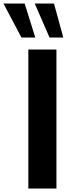

<svg xmlns="http://www.w3.org/2000/svg" viewBox="-102 -1098 411 1118"><path d="M186.5 -879.4 100.1 -1077.6H212.4L266.6 -879.4ZM22.9 -879.4 -82 -1077.6H41.5L103.5 -879.4ZM63 0V-809.6H226.6V0Z"/></svg>

Font: Oswald
Style: DemiBold
Weight: 600
Designer: Vernon Adams
Foundry: Vernon Adams
Version: 3.0; ttfautohint (v0.95) -l 8 -r 50 -G 200 -x 0 -w "G" -W -c